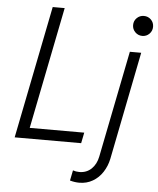

<svg xmlns="http://www.w3.org/2000/svg" viewBox="-61 -772 854 1038"><g transform="rotate(5 366.0 -253.0)"><path d="M182.6 -719.7H247.6L115.7 -58.1H411.6L399.9 0H39.1ZM357.4 206.5 368.7 150.4Q384.8 156.2 403.3 156.2Q442.4 156.2 469 130.9Q495.6 105.5 503.9 63L619.1 -515.1H680.7L564.5 70.3Q556.2 110.4 534.9 143.1Q513.7 175.8 481.2 194.8Q448.7 213.9 408.2 213.9Q383.8 213.9 357.4 206.5ZM624 -660.6Q624 -683.6 639.9 -699.2Q655.8 -714.8 678.2 -714.8Q701.2 -714.8 716.8 -699.2Q732.4 -683.6 732.4 -660.6Q732.4 -638.2 716.8 -622.3Q701.2 -606.4 678.2 -606.4Q655.8 -606.4 639.9 -622.3Q624 -638.2 624 -660.6Z"/></g></svg>

Font: Reddit Sans Chocolate Light
Style: Italic
Weight: 300
Italic angle: -11.25°
Designer: Stephen Hutchings
Version: Version 1.013